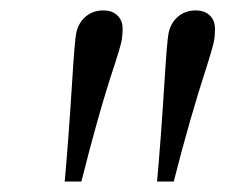

<svg xmlns="http://www.w3.org/2000/svg" viewBox="-20 -730 432 368"><path d="M118 -569Q123 -651 126 -666Q130 -686 144 -698Q158 -710 178 -710Q195 -710 205 -700.5Q215 -691 215 -675Q215 -659 212 -647Q209 -635 200 -607Q169 -514 136 -382H104Q111 -458 118 -569ZM295 -569Q300 -651 303 -666Q307 -686 321 -698Q335 -710 355 -710Q372 -710 382 -700.5Q392 -691 392 -675Q392 -658 389 -646Q386 -634 377 -605Q344 -504 313 -382H281Q288 -458 295 -569Z"/></svg>

Font: Fahkwang Medium
Style: Italic
Weight: 500
Italic angle: -10°
Version: Version 1.000; ttfautohint (v1.6)